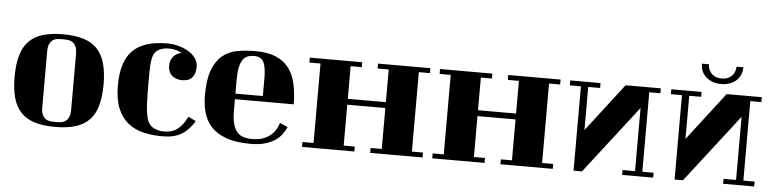

<svg xmlns="http://www.w3.org/2000/svg" viewBox="-45 -907 4859 1206"><g transform="rotate(5 2384.0 -304.0)"><path d="M45 -220Q45 -298 60.5 -353.5Q76 -409 109.5 -444.5Q143 -480 196.5 -496.5Q250 -513 325 -513Q401 -513 454.5 -496.5Q508 -480 541.5 -444.5Q575 -409 590.5 -353.5Q606 -298 606 -220Q606 -143 590.5 -88Q575 -33 541.5 2.5Q508 38 454.5 54.5Q401 71 325 71Q250 71 196.5 54.5Q143 38 109.5 2.5Q76 -33 60.5 -88Q45 -143 45 -220ZM417 -397Q417 -428 408.5 -445Q400 -462 386.5 -470.5Q373 -479 357 -480.5Q341 -482 325 -482Q310 -482 294 -480.5Q278 -479 265 -470.5Q252 -462 243.5 -445Q235 -428 235 -397V-45Q235 -14 243.5 3Q252 20 265 28.5Q278 37 294 38.5Q310 40 325 40Q341 40 357 38.5Q373 37 386.5 28.5Q400 20 408.5 3Q417 -14 417 -45Z M983 -513Q1017 -513 1051.5 -504Q1086 -495 1114.5 -478.5Q1143 -462 1161 -437.5Q1179 -413 1179 -382Q1179 -340 1159 -315.5Q1139 -291 1095 -291Q1055 -291 1030.5 -313Q1006 -335 1006 -375Q1006 -407 1024.5 -431Q1043 -455 1077 -461Q1066 -469 1042.5 -475.5Q1019 -482 997 -482Q959 -482 932.5 -467.5Q906 -453 897 -423Q892 -407 889.5 -385Q887 -363 886.5 -339Q886 -315 886 -290Q886 -265 886 -243Q886 -212 886.5 -181.5Q887 -151 888.5 -122.5Q890 -94 893.5 -69Q897 -44 903 -25Q916 12 946 26Q976 40 1008 40Q1061 40 1094.5 14.5Q1128 -11 1155 -66L1203 -42Q1169 15 1122.5 43Q1076 71 1002 71Q939 71 883 58Q827 45 785.5 12Q744 -21 720 -78Q696 -135 696 -223Q696 -375 765.5 -444Q835 -513 983 -513Z M1781 -55Q1772 -34 1756 -11.5Q1740 11 1714 29Q1688 47 1650 58.5Q1612 70 1558 70Q1464 70 1403 47.5Q1342 25 1307.5 -13.5Q1273 -52 1259.5 -102.5Q1246 -153 1246 -209Q1246 -308 1268.5 -368Q1291 -428 1330 -460.5Q1369 -493 1422.5 -503Q1476 -513 1538 -513Q1615 -513 1666.5 -491.5Q1718 -470 1749 -429.5Q1780 -389 1793 -331Q1806 -273 1807 -201H1436V-130Q1436 -80 1444.5 -47.5Q1453 -15 1469.5 4.5Q1486 24 1510.5 31.5Q1535 39 1567 39Q1627 39 1670 10Q1713 -19 1731 -77ZM1533 -482Q1510 -482 1492 -475Q1474 -468 1461.5 -450Q1449 -432 1442.5 -400.5Q1436 -369 1436 -319V-236H1609V-331Q1611 -413 1594 -447.5Q1577 -482 1533 -482Z M2142 -228V30H2212V61H1882V30H1952V-471H1882V-502H2212V-471H2142V-265H2382V-471H2312V-502H2642V-471H2572V30H2642V61H2312V30H2382V-228Z M2963 -228V30H3033V61H2703V30H2773V-471H2703V-502H3033V-471H2963V-265H3203V-471H3133V-502H3463V-471H3393V30H3463V61H3133V30H3203V-228Z M3647 61H3594V-471H3524V-502H3715V-471H3640V-199L3873 -502H4095V-471H4025V30H4096V61H3900V30H3979V-368Z M4470 -562Q4413 -562 4376 -594Q4339 -626 4339 -679H4383Q4383 -667 4387 -653Q4391 -639 4401 -626.5Q4411 -614 4428 -605.5Q4445 -597 4470 -597Q4496 -597 4512.5 -605.5Q4529 -614 4539 -626.5Q4549 -639 4553 -653Q4557 -667 4557 -679H4600Q4600 -626 4563.5 -594Q4527 -562 4470 -562ZM4284 61H4231V-471H4161V-502H4352V-471H4277V-199L4510 -502H4732V-471H4662V30H4733V61H4537V30H4616V-368Z"/></g></svg>

Font: Cafe24 ClassicType
Style: Regular
Weight: 400
Designer: Cafe24 thkim, hmlim, mnelim & 4IR
Foundry: Cafe24
Version: Version 1.000